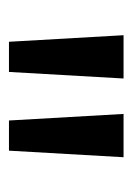

<svg xmlns="http://www.w3.org/2000/svg" viewBox="48 -778 302 439"><g transform="rotate(90 199.5 -558.0)"><path d="M60 -689H159L144 -427H75ZM240 -689H339L324 -427H255Z"/></g></svg>

Font: Fira Sans
Style: Regular
Weight: 400
Designer: bBox Type GmbH & Carrois Corporate GbR & Edenspiekermann AG
Foundry: bBox Type GmbH & Carrois Corporate GbR & Edenspiekermann AG
Version: Version 4.301